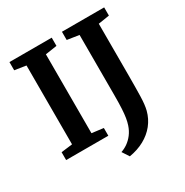

<svg xmlns="http://www.w3.org/2000/svg" viewBox="-207 -908 1212 1260"><g transform="rotate(-30 399.5 -277.5)"><path d="M125.3 -70.1V-667.6L39.5 -680.8V-743H359.8V-680.8L272.2 -667.6V-69.7L359.8 -58.6V0H40.2V-59.6ZM380.7 135.9Q405.8 127.9 430.2 111Q454.6 94 474.7 67.9Q494.8 41.8 506.4 6.8Q513.9 -15.5 518.3 -42.8Q522.8 -70.1 524.9 -109.8Q527.1 -149.6 527.1 -208.1V-667L437.3 -680.8V-743H757.2V-680.8L673.1 -667.7V-275Q673.1 -183.7 671.4 -119.1Q669.7 -54.5 659.9 -16.3Q645.8 37.9 612 80.2Q578.2 122.4 527.9 149.9Q477.5 177.3 414.6 187.8Z"/></g></svg>

Font: Merriweather 7pt Light
Style: Regular
Weight: 300
Designer: Eben Sorkin
Foundry: Eben Sorkin
Version: Version 2.200;gftools[0.9.31]